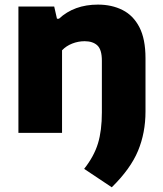

<svg xmlns="http://www.w3.org/2000/svg" viewBox="-20 -577 708 834"><path d="M465.5 236.5 345.5 156.5Q388.5 102 405.5 46.2Q422.5 -9.5 422.5 -89V-313.5Q422.5 -361.5 402.8 -379.8Q383 -398 347.5 -398Q320 -398 293.8 -387.8Q267.5 -377.5 249.5 -358.5V0H60V-548.5H215.5L227.5 -495.5H236Q302 -557 405.5 -557Q465.5 -557 512.2 -533.5Q559 -510 585.5 -458.8Q612 -407.5 612 -324.5V-92.5Q612 0 579.5 78.2Q547 156.5 465.5 236.5Z"/></svg>

Font: Encode Sans Semi Expanded ExtraBold
Style: Regular
Weight: 800
Width: 6
Designer: Multiple Designers
Foundry: Impallari Type
Version: Version 3.000; ttfautohint (v1.8.3) -l 8 -r 50 -G 200 -x 14 